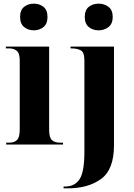

<svg xmlns="http://www.w3.org/2000/svg" viewBox="-20 -791 733 1051"><path d="M165 -625Q196 -625 218 -643Q240 -661 240 -698Q240 -736 218 -753.5Q196 -771 165 -771Q134 -771 112 -753.5Q90 -736 90 -698Q90 -661 112 -643Q134 -625 165 -625ZM14 0H325V-10H308Q280 -10 264.5 -24Q249 -38 249 -80V-536H12V-526H32Q55 -526 71.5 -513Q88 -500 88 -460V-82Q88 -39 73 -24.5Q58 -10 30 -10H14ZM520 -625Q551 -625 574 -643Q597 -661 597 -698Q597 -736 574 -753.5Q551 -771 520 -771Q488 -771 466 -753.5Q444 -736 444 -698Q444 -661 466 -643Q488 -625 520 -625ZM328 240H350Q463 240 533.5 188.5Q604 137 604 4V-536H366V-526H372Q402 -526 422 -515.5Q442 -505 442 -459V41Q442 150 415.5 190Q389 230 336 230H328Z"/></svg>

Font: Noto Serif Display SemiCondensed Extra
Style: Regular
Weight: 800
Width: 4
Designer: Monotype Design Team
Foundry: Monotype Imaging Inc.
Version: Version 1.900